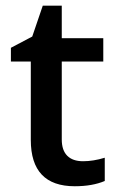

<svg xmlns="http://www.w3.org/2000/svg" viewBox="-20 -635 406 664"><path d="M193.6 -152.7Q193.6 -115.3 212.6 -96.3Q231.5 -77.4 267.2 -77.4Q302.8 -77.4 342.3 -89.5V-9.1Q299.3 9.1 238.6 9.1Q86.5 9.1 86.5 -151.2V-422.1H17.7V-469.7L91.5 -508.6L127.9 -615.3H193.6V-503H337.2V-422.1H193.6Z"/></svg>

Font: Khula Semibold
Style: Regular
Weight: 600
Designer: Erin McLaughlin, Steve Matteson
Version: Version 1.000;PS 1.0;hotconv 1.0.72;makeotf.lib2.5.5900; ttf